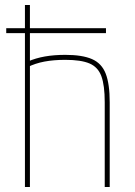

<svg xmlns="http://www.w3.org/2000/svg" viewBox="-20 -750 540 770"><path d="M5 -617V-637H405V-617ZM400 -340Q400 -408 386.5 -444.5Q373 -481 339 -495.5Q305 -510 242 -510Q195 -510 158 -503Q121 -496 89 -480L91 -503Q123 -517 160 -523.5Q197 -530 242 -530Q310 -530 349 -513Q388 -496 404 -454.5Q420 -413 420 -340V0H400ZM80 0V-730H100V0Z"/></svg>

Font: M PLUS 1 Code Thin
Style: Regular
Weight: 250
Designer: Coji Morishita
Foundry: UNDERFOREST DESIGN
Version: Version 1.002